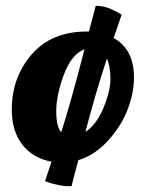

<svg xmlns="http://www.w3.org/2000/svg" viewBox="-20 -550 484 652"><path d="M275 -443H282Q293 -485 305 -530Q308 -530 311 -530Q346 -530 393 -500L366 -421Q435 -383 435 -286Q435 -235 413.5 -178.5Q392 -122 347 -72.5Q302 -23 246 -6Q229 56 223 82Q219 82 205 82Q191 82 152 72L133 65L155 -1Q93 -12 56.5 -58Q20 -104 20 -178Q20 -287 87.5 -365Q155 -443 275 -443ZM188 -101Q221 -204 267 -383Q222 -365 196.5 -295.5Q171 -226 171 -173Q171 -120 188 -101ZM343 -351Q305 -236 270 -102Q308 -127 331.5 -184Q355 -241 355 -283Q355 -325 343 -351Z"/></svg>

Font: Oleo Script Swash Caps
Style: Bold
Weight: 700
Designer: Soytutype
Foundry: Soytutype
Version: Version 1.002